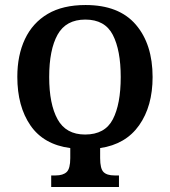

<svg xmlns="http://www.w3.org/2000/svg" viewBox="-20 -745 677 765"><path d="M184 0V-46H202Q231 -46 245.5 -59.5Q260 -73 260 -115V-155Q154 -169 101.5 -245Q49 -321 49 -439Q49 -525 79.5 -589.5Q110 -654 170 -689.5Q230 -725 321 -725Q454 -725 521 -647Q588 -569 588 -438Q588 -322 534.5 -246Q481 -170 379 -155V-115Q379 -73 392.5 -59.5Q406 -46 436 -46H454V0ZM319 -209Q398 -209 429.5 -269.5Q461 -330 461 -438Q461 -545 429.5 -606Q398 -667 320 -667Q243 -667 209.5 -607Q176 -547 176 -438Q176 -330 209.5 -269.5Q243 -209 319 -209Z"/></svg>

Font: Noto Serif ExtraCondensed SemiBold
Style: Regular
Weight: 600
Width: 2
Designer: Monotype Design Team
Foundry: Monotype Imaging Inc.
Version: Version 2.015; ttfautohint (v1.8.4.7-5d5b)